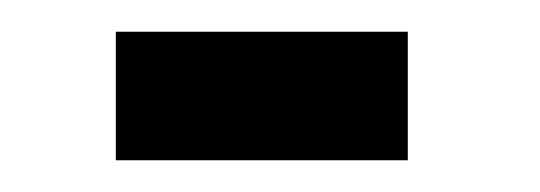

<svg xmlns="http://www.w3.org/2000/svg" viewBox="-20 -248 340 121"><path d="M237 -147V-228H53V-147Z"/></svg>

Font: Josefin Slab Thin
Style: Bold
Weight: 700
Version: Version 2.000